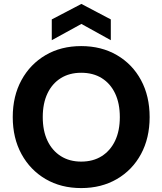

<svg xmlns="http://www.w3.org/2000/svg" viewBox="-20 -947 828 979"><path d="M394 12Q291 12 212.5 -34Q134 -80 89.5 -161.5Q45 -243 45 -350Q45 -457 89.5 -538.5Q134 -620 212.5 -666Q291 -712 394 -712Q497 -712 576 -666Q655 -620 699 -538.5Q743 -457 743 -350Q743 -243 699 -161.5Q655 -80 576 -34Q497 12 394 12ZM394 -123Q455 -123 499 -151Q543 -179 567 -229.5Q591 -280 591 -350Q591 -420 567 -470.5Q543 -521 499 -548.5Q455 -576 394 -576Q334 -576 290 -548.5Q246 -521 222 -470.5Q198 -420 198 -350Q198 -280 222 -229.5Q246 -179 290 -151Q334 -123 394 -123ZM244 -742V-848L395 -927L545 -848V-742L395 -825Z"/></svg>

Font: DM Sans 16pt Black
Style: Regular
Weight: 900
Version: Version 4.004;gftools[0.9.30]